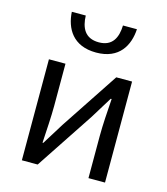

<svg xmlns="http://www.w3.org/2000/svg" viewBox="-119 -904 869 997"><g transform="rotate(15 315.5 -406.0)"><path d="M92 0H177L383 -311C403 -344 434 -394 455 -428H460C455 -357 450 -285 450 -227V0H539V-543H454L248 -232C228 -199 197 -149 176 -116H172C176 -186 181 -259 181 -316V-543H92ZM319 -640C444 -640 488 -725 493 -812H418C416 -748 393 -695 319 -695C243 -695 220 -748 218 -812H143C148 -725 193 -640 319 -640Z"/></g></svg>

Font: GenYoGothic2 TW R
Style: Regular
Weight: 400
Version: Version 2.100;PS 2.1;hotconv 16.6.51;makeotf.lib2.5.65220 DE